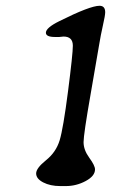

<svg xmlns="http://www.w3.org/2000/svg" viewBox="-20 -643 460 664"><path d="M207.5 0.5H188.5Q153.8 0.5 129.4 -12.2Q105 -24.9 105 -43.2Q105 -61.5 139.4 -89.1Q173.8 -116.7 186.3 -157.7Q198.7 -198.7 215.3 -327.6Q231.9 -456.5 231.9 -484.9Q231.9 -516.6 199.7 -516.6L184.6 -515.1H170.4Q138.7 -515.1 138.7 -529.8Q138.7 -546.9 185.1 -569.8Q291.5 -623 324.2 -623Q343.8 -623 343.8 -600.6Q343.8 -589.8 335.9 -555.2Q328.1 -520.5 323.2 -490.2Q318.4 -460 293.7 -319.1Q269 -178.2 269 -151.4Q269 -124.5 288.8 -97.4Q308.6 -70.3 308.6 -57.1Q308.6 -34.2 276.1 -16.8Q243.7 0.5 207.5 0.5Z"/></svg>

Font: Averia Libre Light
Style: Italic
Weight: 300
Italic angle: -8.5°
Version: Version 1.002